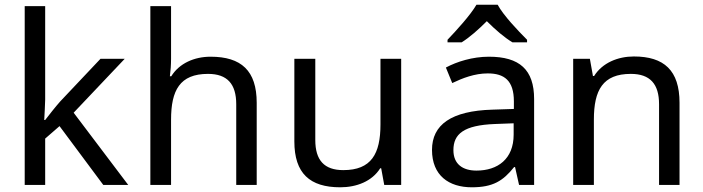

<svg xmlns="http://www.w3.org/2000/svg" viewBox="-20 -786 2989 816"><path d="M172 -363V-760H85V0H172V-197L233 -250L419 0H525L293 -307L510 -536H407L236 -355C218 -335 184 -292 172 -276H168C169 -301 172 -342 172 -363Z M707 -537V-760H619V0H707V-277C707 -402 744 -472 864 -472C946 -472 984 -429 984 -343V0H1071V-349C1071 -486 1005 -545 875 -545C806 -545 742 -517 708 -462H702C705 -483 707 -511 707 -537Z M1685 -536H1597V-257C1597 -132 1558 -63 1439 -63C1358 -63 1320 -105 1320 -191V-536H1231V-185C1231 -49 1297 10 1426 10C1495 10 1561 -15 1596 -71H1600L1613 0H1685Z M2095 -766H2005C1979 -721 1919 -656 1882 -617V-606H1942C1977 -628 2013 -660 2049 -696C2085 -660 2123 -627 2158 -606H2220V-617C2182 -655 2119 -721 2095 -766ZM2058 -545C1988 -545 1922 -524 1875 -499L1902 -433C1946 -454 1997 -474 2053 -474C2123 -474 2164 -444 2164 -355V-323L2073 -320C1898 -315 1816 -256 1816 -149C1816 -40 1888 10 1985 10C2075 10 2118 -17 2165 -76H2169L2186 0H2250V-365C2250 -490 2188 -545 2058 -545ZM2084 -259 2163 -262V-214C2163 -110 2095 -61 2005 -61C1947 -61 1907 -88 1907 -148C1907 -216 1950 -254 2084 -259Z M2674 -546C2606 -546 2540 -519 2505 -463H2500L2487 -536H2416V0H2504V-278C2504 -403 2542 -472 2661 -472C2743 -472 2781 -429 2781 -343V0H2868V-349C2868 -487 2802 -546 2674 -546Z"/></svg>

Font: Noto Sans Gujarati UI
Style: Regular
Weight: 400
Designer: Jelle Bosma - Monotype Design Team, Universal Thirst
Foundry: Monotype Imaging Inc.
Version: Version 2.106